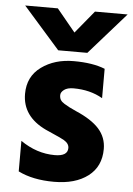

<svg xmlns="http://www.w3.org/2000/svg" viewBox="-53 -770 563 814"><g transform="rotate(5 228.5 -363.0)"><path d="M301 -553H177L21 -730H160L239 -634L318 -730H457ZM406 -153Q406 -78 352 -37Q298 4 207.5 4Q117 4 55 -27V-157Q124 -109 201 -109Q256 -109 256 -144Q256 -163 234 -176Q218 -185 191 -196.5Q164 -208 154 -213Q53 -261 53 -357Q53 -431 109.5 -472Q166 -513 247 -513Q328 -513 380 -492V-367Q327 -398 256 -398Q230 -398 216 -387.5Q202 -377 202 -364.5Q202 -352 207 -344Q212 -336 223.5 -329Q235 -322 245.5 -316.5Q256 -311 274 -303Q342 -274 374 -238Q406 -202 406 -153Z"/></g></svg>

Font: Hind Kochi
Style: Bold
Weight: 700
Designer: Dhruvi Tolia
Foundry: Indian Type Foundry
Version: Version 0.702;PS 1.0;hotconv 1.0.81;makeotf.lib2.5.63406